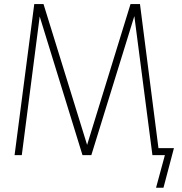

<svg xmlns="http://www.w3.org/2000/svg" viewBox="-20 -752 882 933"><path d="M403.3 -47.9 614.3 -732.4H660.2L750 -32.2H825.2L774.4 160.2H738.3L781.2 2H746.1H732.4H720.7L632.8 -673.8L423.8 2H380.9L172.9 -671.9L85.9 2H50.8L146.5 -732.4H191.4Z"/></svg>

Font: Gen Shin Gothic ExtraLight
Style: Regular
Weight: 100
Designer: [Source Han Sans]
Ryoko NISHIZUKA  (kana & ideographs); Paul D. Hunt (Latin, Greek & Cyrillic); Wenlong ZHANG  (bopomofo
Version: Version 1.002.20150607